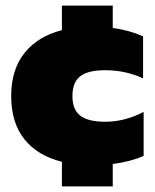

<svg xmlns="http://www.w3.org/2000/svg" viewBox="-20 -580 553 686"><path d="M201.2 85.9V-2Q114.7 -23.4 67.4 -82.3Q20 -141.1 20 -236.8Q20 -331.5 67.9 -391.1Q115.7 -450.7 201.2 -472.2V-560.1H382.8V-480Q439.9 -472.7 491.2 -450.2V-299.8Q429.7 -329.1 355 -329.1Q295.4 -329.1 267.1 -307.9Q238.8 -286.6 238.8 -236.8Q238.8 -188 267.1 -166.5Q295.4 -145 356 -145Q425.8 -145 493.2 -180.2V-22.9Q445.3 -2 382.8 5.9V85.9Z"/></svg>

Font: Kanit ExtraBold
Style: Regular
Weight: 800
Designer: Katatrad Team
Foundry: CadsonDemak
Version: Version 1.000;PS 001.000;hotconv 1.0.88;makeotf.lib2.5.64775